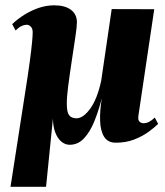

<svg xmlns="http://www.w3.org/2000/svg" viewBox="-20 -538 636 740"><path d="M157.5 182H20.5L76 -175Q88 -250.5 94.5 -298.8Q101 -347 103.5 -374.2Q106 -401.5 106 -413Q106 -428 98.8 -435.2Q91.5 -442.5 84 -442.5Q73 -442.5 62.2 -437.2Q51.5 -432 40 -420.5L27 -445Q48 -465 74 -481.2Q100 -497.5 129.2 -507.5Q158.5 -517.5 189 -517.5Q230 -517.5 253 -500.5Q276 -483.5 276.5 -453Q276.5 -436 270.5 -395.8Q264.5 -355.5 257.5 -309.5Q253 -279 249.2 -253.2Q245.5 -227.5 242.8 -206.5Q240 -185.5 238.8 -168.8Q237.5 -152 237.5 -139Q237.5 -123 239.5 -112Q241.5 -101 245.8 -94.8Q250 -88.5 257 -85.5Q264 -82.5 273.5 -82Q300 -81.5 327.2 -118.5Q354.5 -155.5 370 -226.5L410.5 -503L574.5 -502.5L513.5 -92.5Q511 -74.5 518 -68.8Q525 -63 532.5 -63Q544 -63 554.8 -68.5Q565.5 -74 576.5 -85L589.5 -60.5Q576.5 -47.5 553 -30.2Q529.5 -13 497.8 -0.5Q466 12 426.5 12Q395.5 12 381.2 -11Q367 -34 365.8 -73Q364.5 -112 372.5 -159.5Q360 -111 343.5 -70.2Q327 -29.5 303.8 -4.8Q280.5 20 248.5 20Q231.5 20 217 8.2Q202.5 -3.5 193.5 -26.2Q184.5 -49 184 -81Z"/></svg>

Font: Merriweather 144pt Black
Style: Italic
Weight: 900
Italic angle: -7.8°
Version: Version 2.101